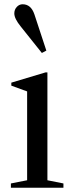

<svg xmlns="http://www.w3.org/2000/svg" viewBox="-20 -879 340 899"><path d="M202 -35 277 -20V0H31V-20L107 -35V-451L33 -478V-492L193 -540H202ZM197 -642 176 -631 77 -755Q47 -792 47 -816Q47 -834 58.5 -846.5Q70 -859 86 -859Q125 -859 141 -812Z"/></svg>

Font: Libre Caslon Text
Style: Regular
Weight: 400
Designer: Pablo Impallari, Rodrigo Fuenzalida
Foundry: Pablo Impallari, Rodrigo Fuenzalida
Version: Version 1.002